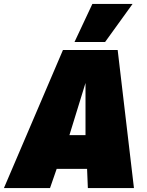

<svg xmlns="http://www.w3.org/2000/svg" viewBox="-62 -959 749 979"><path d="M-42 0 259 -704H538L621 0H386L382 -98H227L193 0ZM292 -270H374V-536ZM318 -745 409 -939H614L474 -745Z"/></svg>

Font: Georama ExtraCondensed Thin Black
Style: Italic
Weight: 900
Italic angle: -9°
Version: Version 1.001